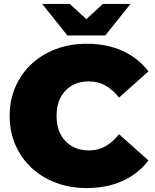

<svg xmlns="http://www.w3.org/2000/svg" viewBox="-20 -938 784 974"><path d="M419 16Q335 16 263.5 -11Q192 -38 140 -86.5Q88 -135 58.5 -202Q29 -269 29 -350Q29 -431 58.5 -498Q88 -565 140 -613.5Q192 -662 263.5 -689Q335 -716 419 -716Q522 -716 601.5 -680Q681 -644 733 -576L584 -443Q553 -482 516 -503.5Q479 -525 431 -525Q357 -525 312 -478Q267 -431 267 -350Q267 -269 312 -222Q357 -175 431 -175Q479 -175 516 -196.5Q553 -218 584 -257L733 -124Q681 -56 601.5 -20Q522 16 419 16ZM514 -758H322L194 -918H334L418 -841L502 -918H642Z"/></svg>

Font: Montserrat-Alt1 Black
Style: Regular
Weight: 900
Designer: Differentunic
Foundry: Differentunic
Version: Version 7.222